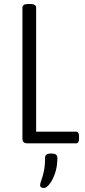

<svg xmlns="http://www.w3.org/2000/svg" viewBox="-20 -722 427 967"><path d="M118 0Q93 0 93 -23V-684Q93 -702 123 -702H131Q162 -702 162 -684V-59H362Q378 -59 378 -36V-23Q378 0 362 0ZM201 225Q195 225 188.5 222Q182 219 182 211Q182 202 188.5 185Q195 168 201 140.5Q207 113 207 72Q207 51 238 51Q269 51 269 72Q269 117 257 151.5Q245 186 229 205.5Q213 225 201 225Z"/></svg>

Font: Asap Condensed Light
Style: Regular
Weight: 300
Width: 3
Designer: Pablo Cosgaya
Foundry: Omnibus-Type
Version: Version 3.001; ttfautohint (v1.8.4.7-5d5b)